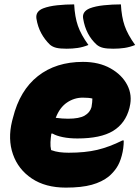

<svg xmlns="http://www.w3.org/2000/svg" viewBox="-20 -842 640 875"><path d="M318 -822Q321 -765 335 -724.5Q349 -684 383 -637Q358 -627 334 -623.5Q310 -620 284 -620Q254 -620 237 -624Q220 -628 208 -638Q184 -661 168 -690.5Q152 -720 146 -757Q141 -790 177 -804Q203 -814 241 -818Q279 -822 318 -822ZM531 -822Q534 -765 548 -724.5Q562 -684 596 -637Q571 -627 547 -623.5Q523 -620 496 -620Q467 -620 450 -624Q433 -628 421 -638Q371 -683 359 -757Q353 -789 389 -804Q415 -814 453.5 -818Q492 -822 531 -822ZM358 -560Q431 -560 483.5 -530.5Q536 -501 560 -454.5Q584 -408 571 -355L570 -350Q552 -280 495.5 -245.5Q439 -211 333 -211Q296 -211 266.5 -217Q237 -223 220 -233H214Q211 -213 210 -194Q209 -175 213 -158Q232 -151 251.5 -148.5Q271 -146 293 -146Q368 -146 423 -159Q478 -172 538 -202H544Q544 -166 535 -133Q526 -99 511 -77Q496 -55 476 -38Q445 -13 398.5 0Q352 13 280 13Q187 13 125 -28.5Q63 -70 39 -139Q15 -208 35 -290L39 -305Q70 -430 152.5 -495Q235 -560 358 -560ZM357 -397Q318 -397 285 -374.5Q252 -352 234 -305Q250 -303 263.5 -302Q277 -301 290 -301Q341 -301 365.5 -315Q390 -329 397 -354Q399 -366 400 -375.5Q401 -385 401 -393Q385 -397 357 -397Z"/></svg>

Font: Recursive Sn Csl St Blk
Style: Italic
Weight: 900
Italic angle: -15°
Version: Version 1.079;hotconv 1.0.112;makeotfexe 2.5.65598; ttfautoh